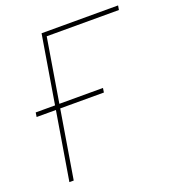

<svg xmlns="http://www.w3.org/2000/svg" viewBox="-132 -832 850 935"><g transform="rotate(-20 292.5 -364.0)"><path d="M585 -727.5 581.1 -705.1H207L90.3 0H67.9L188.5 -727.5ZM26.4 -352.5 29.8 -375H378.4L375 -352.5Z"/></g></svg>

Font: Inter Thin
Style: Italic
Weight: 250
Italic angle: -9.3988°
Designer: Rasmus Andersson
Foundry: rsms
Version: Version 4.001;git-66647c0bb